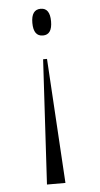

<svg xmlns="http://www.w3.org/2000/svg" viewBox="-52 -577 410 787"><g transform="rotate(-5 152.5 -183.0)"><path d="M154 -336 185 177H109L138 -336ZM146 -543Q184 -543 184 -488Q184 -433 146 -433Q107 -433 107 -488Q107 -543 146 -543Z"/></g></svg>

Font: Noto Serif Display Light
Style: Regular
Weight: 300
Designer: Monotype Design Team
Foundry: Monotype Imaging Inc.
Version: Version 2.009